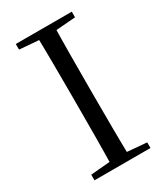

<svg xmlns="http://www.w3.org/2000/svg" viewBox="-182 -808 769 888"><g transform="rotate(-30 202.5 -364.0)"><path d="M53 0V-30L191 -42H212L352 -30V0ZM155 0Q157 -84 157.5 -168Q158 -252 158 -337V-391Q158 -476 157.5 -560.5Q157 -645 155 -728H249Q247 -645 246.5 -560.5Q246 -476 246 -391V-337Q246 -252 246.5 -168Q247 -84 249 0ZM53 -698V-728H352V-698L212 -687H191Z"/></g></svg>

Font: Noto Serif JP
Style: Regular
Weight: 400
Designer: Ryoko NISHIZUKA  (kana & ideographs); Frank Grießhammer (Latin, Greek & Cyrillic); Wenlong ZHANG  (bopomofo); Sandoll Co
Foundry: Adobe
Version: Version 2.003-H1;hotconv 1.1.1;makeotfexe 2.6.0